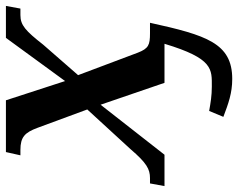

<svg xmlns="http://www.w3.org/2000/svg" viewBox="-120 -478 805 649"><g transform="rotate(-90 282.5 -153.5)"><path d="M340 229C461 229 488 142 530 -49H494C455 -49 443 -54 429 -90L353 -292L456 -410C503 -470 522 -487 556 -487H578L587 -536H479L333 -336L268 -536H93L82 -487H100C144 -487 159 -472 175 -429L237 -261L103 -115C56 -60 35 -49 5 -49H-13L-22 0H84L253 -216L327 0H459C409 166 373 160 314 160C284 160 260 156 232 151L212 199C257 216 292 229 340 229Z"/></g></svg>

Font: Noto Serif Semi
Style: Italic
Weight: 600
Italic angle: -12°
Designer: Monotype Design Team
Foundry: Monotype Imaging Inc.
Version: Version 1.901